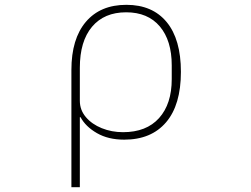

<svg xmlns="http://www.w3.org/2000/svg" viewBox="-20 -566 1040 796"><path d="M276 -276Q276 -405 336 -475.5Q396 -546 504 -546Q612 -546 671 -474.5Q730 -403 730 -268Q730 -131 668.5 -59Q607 13 495 13Q429 13 382 -14Q335 -41 314 -80H311V210H276ZM692 -238V-295Q692 -398 642.5 -456.5Q593 -515 503 -515Q412 -515 361.5 -455Q311 -395 311 -285V-148Q311 -110 336 -80.5Q361 -51 402 -34.5Q443 -18 490 -18Q587 -18 639.5 -76.5Q692 -135 692 -238Z"/></svg>

Font: IBM Plex Sans JP ExtraLight
Style: Regular
Weight: 200
Designer: Mike Abbink; Paul van der Laan; Pieter van Rosmalen; Wujin Sim; Yejin Wi; Jinhee Kim; Boomi Park; Yona Kim; Kichan Ma
Foundry: Sandoll Inc.
Version: Version 1.001